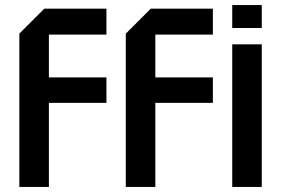

<svg xmlns="http://www.w3.org/2000/svg" viewBox="-20 -734 1104 754"><path d="M56 0V-602L154 -700H398V-598H172V-430H398V-330H172V0ZM474 0V-602L572 -700H816V-598H590V-430H816V-330H590V0ZM892 0V-560H1008V0ZM892 -624V-714H1008V-624Z"/></svg>

Font: Tektur Medium
Style: Regular
Weight: 500
Designer: Adam Jagosz
Foundry: Adam Jagosz
Version: Version 1.005;gftools[0.9.30]